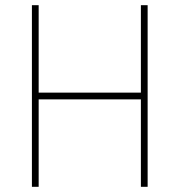

<svg xmlns="http://www.w3.org/2000/svg" viewBox="-20 -720 692 740"><path d="M103 -700H129V-363H523V-700H549V0H523V-337H129V0H103Z"/></svg>

Font: Haskoy Thin
Style: Regular
Weight: 100
Designer: Ertekin Erdin
Foundry: Ertekin Erdin
Version: Version 2.000; ttfautohint (v1.8.4.7-5d5b)